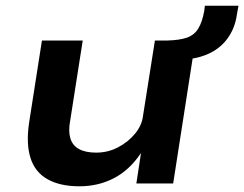

<svg xmlns="http://www.w3.org/2000/svg" viewBox="-20 -643 856 673"><path d="M258 10Q191 10 147 -14.5Q103 -39 87 -89Q71 -139 82 -213L127 -501H270L226 -220Q219 -184 226.5 -158.5Q234 -133 257 -120.5Q280 -108 317 -108Q358 -108 393.5 -126.5Q429 -145 453 -174Q477 -203 481 -235L523 -501H665L587 0H458L474 -105H473Q434 -47 379.5 -18.5Q325 10 258 10ZM632 -435 564 -484 566 -501Q609 -502 635 -511Q661 -520 675 -543Q689 -566 696 -605L698 -623H816L810 -590Q804 -547 780.5 -512.5Q757 -478 719 -458.5Q681 -439 632 -435Z"/></svg>

Font: Nunito Sans 7pt SemiExpanded
Style: Bold Italic
Weight: 700
Width: 6
Italic angle: -9°
Designer: Vernon Adams
Foundry: Vernon Adams
Version: Version 3.101;gftools[0.9.27]